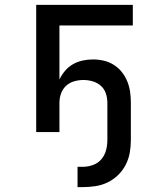

<svg xmlns="http://www.w3.org/2000/svg" viewBox="-20 -540 640 785"><path d="M297 225V142H319Q340 142 360.5 134.5Q381 127 394.5 111Q408 95 413.5 74.5Q419 54 419 32V-120Q419 -139 413 -157.5Q407 -176 392.5 -189Q378 -202 359 -207.5Q340 -213 321 -213Q302 -213 283 -207.5Q264 -202 250 -189Q236 -176 229.5 -157.5Q223 -139 223 -120V0H128V-520H523V-436H223V-215Q232 -234 246 -250.5Q260 -267 278.5 -277.5Q297 -288 318 -292.5Q339 -297 360 -297Q382 -297 404 -292Q426 -287 445 -275Q464 -263 478 -245.5Q492 -228 500.5 -207Q509 -186 512 -164Q515 -142 515 -120V32Q515 59 510.5 84.5Q506 110 494 133.5Q482 157 463 175.5Q444 194 420.5 205.5Q397 217 371 221Q345 225 319 225Z"/></svg>

Font: Iosevka Medium Extended
Style: Regular
Weight: 500
Width: 7
Monospace: yes
Designer: Belleve Invis
Foundry: Belleve Invis
Version: Version 32.5.0; ttfautohint (v1.8.4)